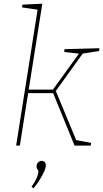

<svg xmlns="http://www.w3.org/2000/svg" viewBox="-20 -785 556 1035"><path d="M67 0 184 -741 190 -732 99 -745 101 -760 208 -765 134 -297 128 -302H270L261 -296L410 -502L413 -495L326 -505L328 -520L516 -525L514 -510L419 -495L430 -502L279 -292L277 -304L393 -24L384 -31L471 -15L469 0H382L264 -289L271 -283H124L132 -285L87 0ZM161 230 150 222Q171 192 179 171.5Q187 151 187 142Q187 132 182 128Q177 124 177 112Q177 98 186 90Q195 82 205 82Q214 82 220.5 88Q227 94 227 107Q227 120 218.5 139Q210 158 195.5 181.5Q181 205 161 230Z"/></svg>

Font: Bitter Thin Thin
Style: Italic
Weight: 250
Italic angle: -9°
Version: Version 2.002